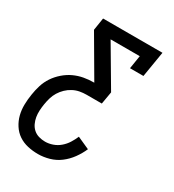

<svg xmlns="http://www.w3.org/2000/svg" viewBox="-178 -633 855 941"><g transform="rotate(30 250.0 -162.5)"><path d="M182 205Q152 205 123.5 198.5Q95 192 72 176.5Q49 161 33.5 137Q18 113 11 85.5Q4 58 4.5 28Q5 -2 10 -32Q14 -59 22.5 -86.5Q31 -114 47 -138Q63 -162 86 -182Q109 -202 135 -214Q161 -226 188.5 -231Q216 -236 244 -236H247L116 -460L127 -530H463L439 -385H363L375 -460H210L342 -236L330 -166H244Q225 -166 206 -162.5Q187 -159 169 -149.5Q151 -140 136.5 -126Q122 -112 111.5 -95Q101 -78 95.5 -59Q90 -40 87 -21Q84 -3 83 16Q82 35 85 52.5Q88 70 95.5 86Q103 102 116 113.5Q129 125 146.5 130Q164 135 182 135Q203 135 224.5 127.5Q246 120 263.5 105Q281 90 293 71Q305 52 314 31L383 62Q370 92 350 119.5Q330 147 303.5 167Q277 187 245 196Q213 205 182 205Z"/></g></svg>

Font: Iosevka Slab
Style: Italic
Weight: 400
Italic angle: -9°
Monospace: yes
Designer: Belleve Invis
Foundry: Belleve Invis
Version: Version 11.1.0; ttfautohint (v1.8.3)